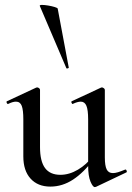

<svg xmlns="http://www.w3.org/2000/svg" viewBox="-20 -751 537 782"><path d="M185 9Q134 9 104.5 -23.5Q75 -56 75 -114V-265Q75 -303 68.5 -320Q62 -337 45 -337Q32 -337 14 -328Q10 -326 7.5 -332Q5 -338 9 -339L127 -394Q129 -395 131 -395Q135 -395 139 -392Q143 -389 143 -385V-152Q143 -94 163.5 -66.5Q184 -39 226 -39Q262 -39 297.5 -60Q333 -81 358 -115L363 -104Q321 -48 277.5 -19.5Q234 9 185 9ZM407 -385V-110Q407 -76 414.5 -61Q422 -46 440 -46Q449 -46 460.5 -49.5Q472 -53 489 -60Q493 -62 495.5 -56.5Q498 -51 495 -49L371 10Q369 11 366 11Q358 11 348.5 -11.5Q339 -34 339 -76V-265Q339 -303 332 -320Q325 -337 309 -337Q296 -337 277 -328Q274 -326 271.5 -332Q269 -338 273 -339L391 -394Q393 -395 395 -395Q398 -395 402.5 -392Q407 -389 407 -385ZM142 -727Q141 -731 151 -731Q161 -731 176 -728.5Q191 -726 202.5 -722.5Q214 -719 215 -716L260 -476Q261 -474 256 -472.5Q251 -471 250 -474Z"/></svg>

Font: Cormorant Light Medium
Style: Regular
Weight: 500
Version: Version 4.000